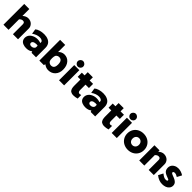

<svg xmlns="http://www.w3.org/2000/svg" viewBox="577 -2835 4902 4902"><g transform="rotate(45 3028.0 -383.5)"><path d="M401.9 -565.9Q489.7 -565.9 543 -512.9Q596.2 -460 596.2 -389.2V0H412.1V-356Q412.1 -387.7 397.9 -407.2Q383.8 -426.8 344.2 -426.8Q300.3 -426.8 253.9 -378.9V0H69.8V-750H253.9V-502Q328.1 -565.9 401.9 -565.9Z M979 -565.9Q1021 -565.9 1058.3 -558.8Q1095.7 -551.8 1130.6 -535.2Q1165.5 -518.6 1190.7 -493.7Q1215.8 -468.8 1231 -429.9Q1246.1 -391.1 1246.1 -342.8V0H1085.9L1068.8 -39.1Q1005.9 15.1 903.8 15.1Q875 15.1 847.9 11.2Q820.8 7.3 791.3 -3.9Q761.7 -15.1 740 -32.7Q718.3 -50.3 704.1 -80.3Q689.9 -110.4 689.9 -148.9Q689.9 -189 706.3 -224.1Q722.7 -259.3 750.2 -284.4Q777.8 -309.6 815.4 -327.1Q853 -344.7 894.3 -351.6Q935.5 -358.4 980.2 -354.2Q1024.9 -350.1 1065.9 -334V-363.8Q1065.9 -392.1 1035.4 -410.6Q1004.9 -429.2 956.1 -429.2Q854.5 -429.2 749 -354L728 -490.2Q763.7 -524.4 833.3 -545.2Q902.8 -565.9 979 -565.9ZM891.1 -168.9Q891.1 -140.1 910.2 -125.5Q929.2 -110.8 959 -110.8Q1038.1 -110.8 1065.9 -174.8V-237.8Q1037.6 -245.6 1006.6 -243.9Q975.6 -242.2 950 -234.6Q924.3 -227.1 907.7 -209.7Q891.1 -192.4 891.1 -168.9Z M1707.5 -565.9Q1820.3 -565.9 1889.9 -484.1Q1959.5 -402.3 1959.5 -267.1Q1959.5 -140.6 1886.2 -62.7Q1813 15.1 1694.8 15.1Q1615.2 15.1 1539.6 -43L1527.8 0H1365.7V-750H1549.8V-491.2Q1569.3 -521 1614.7 -543.5Q1660.2 -565.9 1707.5 -565.9ZM1658.7 -121.1Q1669.9 -121.1 1679 -121.8Q1688 -122.6 1700.9 -126Q1713.9 -129.4 1723.4 -135Q1732.9 -140.6 1743.4 -151.6Q1753.9 -162.6 1760.5 -177.7Q1767.1 -192.9 1771.5 -215.6Q1775.9 -238.3 1775.9 -267.1Q1775.9 -297.4 1771.5 -321.5Q1767.1 -345.7 1760.3 -361.8Q1753.4 -377.9 1742.9 -389.6Q1732.4 -401.4 1722.7 -407.7Q1712.9 -414.1 1699.7 -417.5Q1686.5 -420.9 1676.8 -421.9Q1667 -422.9 1654.8 -422.9Q1621.6 -422.9 1591.6 -399.4Q1561.5 -376 1556.6 -332Q1551.8 -292 1551.8 -278.8V-272Q1551.8 -228 1554.7 -212.9Q1562.5 -169.9 1593 -145.5Q1623.5 -121.1 1658.7 -121.1Z M2266.6 -683.1Q2266.6 -643.1 2237.1 -614Q2207.5 -585 2167.5 -585Q2127.4 -585 2098.4 -614Q2069.3 -643.1 2069.3 -683.1Q2069.3 -723.6 2098.4 -752.9Q2127.4 -782.2 2167.5 -782.2Q2207.5 -782.2 2237.1 -752.9Q2266.6 -723.6 2266.6 -683.1ZM2260.7 0H2076.7V-549.8H2260.7Z M2756.3 -399.9H2633.3V-205.1Q2633.3 -124 2695.3 -124Q2710 -124 2743.2 -134.8V-5.9Q2666.5 15.1 2606.9 15.1Q2574.7 15.1 2549.8 8.1Q2524.9 1 2508.3 -10Q2491.7 -21 2480 -39.8Q2468.3 -58.6 2462.4 -75.4Q2456.5 -92.3 2453.4 -118.4Q2450.2 -144.5 2449.5 -163.3Q2448.7 -182.1 2449.2 -210.9V-399.9H2351.1V-549.8H2449.2V-665H2633.3V-549.8H2756.3Z M3114.3 -565.9Q3156.2 -565.9 3193.6 -558.8Q3231 -551.8 3265.9 -535.2Q3300.8 -518.6 3325.9 -493.7Q3351.1 -468.8 3366.2 -429.9Q3381.3 -391.1 3381.3 -342.8V0H3221.2L3204.1 -39.1Q3141.1 15.1 3039.1 15.1Q3010.3 15.1 2983.2 11.2Q2956.1 7.3 2926.5 -3.9Q2897 -15.1 2875.2 -32.7Q2853.5 -50.3 2839.4 -80.3Q2825.2 -110.4 2825.2 -148.9Q2825.2 -189 2841.6 -224.1Q2857.9 -259.3 2885.5 -284.4Q2913.1 -309.6 2950.7 -327.1Q2988.3 -344.7 3029.5 -351.6Q3070.8 -358.4 3115.5 -354.2Q3160.2 -350.1 3201.2 -334V-363.8Q3201.2 -392.1 3170.7 -410.6Q3140.1 -429.2 3091.3 -429.2Q2989.7 -429.2 2884.3 -354L2863.3 -490.2Q2898.9 -524.4 2968.5 -545.2Q3038.1 -565.9 3114.3 -565.9ZM3026.4 -168.9Q3026.4 -140.1 3045.4 -125.5Q3064.5 -110.8 3094.2 -110.8Q3173.3 -110.8 3201.2 -174.8V-237.8Q3172.9 -245.6 3141.8 -243.9Q3110.8 -242.2 3085.2 -234.6Q3059.6 -227.1 3043 -209.7Q3026.4 -192.4 3026.4 -168.9Z M3871.1 -399.9H3748V-205.1Q3748 -124 3810.1 -124Q3824.7 -124 3857.9 -134.8V-5.9Q3781.2 15.1 3721.7 15.1Q3689.5 15.1 3664.6 8.1Q3639.6 1 3623 -10Q3606.4 -21 3594.7 -39.8Q3583 -58.6 3577.1 -75.4Q3571.3 -92.3 3568.1 -118.4Q3564.9 -144.5 3564.2 -163.3Q3563.5 -182.1 3564 -210.9V-399.9H3465.8V-549.8H3564V-665H3748V-549.8H3871.1Z M4168 -683.1Q4168 -643.1 4138.4 -614Q4108.9 -585 4068.8 -585Q4028.8 -585 3999.8 -614Q3970.7 -643.1 3970.7 -683.1Q3970.7 -723.6 3999.8 -752.9Q4028.8 -782.2 4068.8 -782.2Q4108.9 -782.2 4138.4 -752.9Q4168 -723.6 4168 -683.1ZM4162.1 0H3978V-549.8H4162.1Z M4570.3 -565.9Q4654.3 -565.9 4722.9 -530.3Q4791.5 -494.6 4832 -428Q4872.6 -361.3 4872.6 -275.9Q4872.6 -190.9 4832 -124Q4791.5 -57.1 4722.7 -21Q4653.8 15.1 4570.3 15.1Q4486.3 15.1 4417.5 -21Q4348.6 -57.1 4308.1 -124Q4267.6 -190.9 4267.6 -275.9Q4267.6 -361.3 4308.1 -428Q4348.6 -494.6 4417.2 -530.3Q4485.8 -565.9 4570.3 -565.9ZM4652.6 -367.2Q4619.6 -401.9 4570.3 -401.9Q4521 -401.9 4488.3 -367.2Q4455.6 -332.5 4455.6 -276.9Q4455.6 -221.2 4488.3 -186.5Q4521 -151.9 4570.3 -151.9Q4619.6 -151.9 4652.6 -186.5Q4685.5 -221.2 4685.5 -276.9Q4685.5 -332.5 4652.6 -367.2Z M5304.2 -565.9Q5348.6 -565.9 5386 -550.8Q5423.3 -535.6 5447.5 -510.7Q5471.7 -485.8 5484.9 -454.3Q5498 -422.9 5498 -389.2V0H5314V-356Q5314 -387.7 5299.8 -407.2Q5285.6 -426.8 5246.1 -426.8Q5202.6 -426.8 5156.2 -378.9V0H4972.2V-549.8H5156.2V-502Q5230.5 -565.9 5304.2 -565.9Z M6014.6 -504.9 5948.7 -379.9Q5924.3 -397 5894.3 -408.4Q5864.3 -419.9 5842.8 -419.9Q5786.6 -419.9 5786.6 -382.8Q5786.6 -371.6 5797.6 -361.8Q5808.6 -352.1 5826.4 -344.7Q5844.2 -337.4 5866.9 -328.4Q5889.6 -319.3 5913.6 -310.3Q5937.5 -301.3 5960.2 -287.1Q5982.9 -272.9 6000.7 -256.1Q6018.6 -239.3 6029.5 -213.9Q6040.5 -188.5 6040.5 -158.2Q6040.5 -104 6008.5 -63.7Q5976.6 -23.4 5925.8 -4.2Q5875 15.1 5812.5 15.1Q5687.5 15.1 5577.6 -75.2L5643.6 -203.1Q5684.6 -169.4 5720 -150.1Q5755.4 -130.9 5793.9 -130.9Q5851.6 -130.9 5851.6 -161.1Q5851.6 -175.8 5834.7 -184.8Q5817.9 -193.8 5764.6 -212.9Q5682.6 -242.2 5650.1 -282.7Q5617.7 -323.2 5617.7 -389.2Q5617.7 -422.9 5629.9 -452.1Q5642.1 -481.4 5662.1 -502Q5682.1 -522.5 5708.3 -537.1Q5734.4 -551.8 5762.7 -558.8Q5791 -565.9 5818.8 -565.9Q5921.4 -565.9 6014.6 -504.9Z"/></g></svg>

Font: Stilu Bold
Style: Regular
Weight: 700
Designer: Genilson Lima Santos
Foundry: Genilson Lima Santos
Version: Version 1.200;PS 001.200;hotconv 1.0.88;makeotf.lib2.5.64775